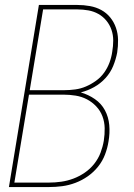

<svg xmlns="http://www.w3.org/2000/svg" viewBox="-20 -755 540 775"><path d="M16 0 137 -735H292Q318 -735 343 -730.5Q368 -726 389 -714.5Q410 -703 425 -684.5Q440 -666 448 -643Q456 -620 456.5 -594.5Q457 -569 453 -543Q448 -516 437 -489Q426 -462 406 -440Q386 -418 360 -403.5Q334 -389 306 -382Q337 -373 363 -355Q389 -337 403.5 -310Q418 -283 421 -250.5Q424 -218 418 -184Q414 -158 404 -131.5Q394 -105 376 -82.5Q358 -60 334.5 -43.5Q311 -27 284.5 -17Q258 -7 231 -3.5Q204 0 178 0ZM100 -391H240Q261 -391 283.5 -394Q306 -397 327 -406Q348 -415 367.5 -429Q387 -443 400.5 -462Q414 -481 422 -502.5Q430 -524 433 -546Q437 -569 437 -591.5Q437 -614 430 -634.5Q423 -655 409.5 -671.5Q396 -688 377.5 -698.5Q359 -709 337 -713Q315 -717 292 -717H154ZM38 -18H178Q202 -18 227 -21.5Q252 -25 276 -34Q300 -43 322 -58Q344 -73 360.5 -94Q377 -115 386 -139Q395 -163 399 -187Q403 -213 402.5 -238Q402 -263 393.5 -285.5Q385 -308 368.5 -325.5Q352 -343 331 -354Q310 -365 285.5 -369Q261 -373 235 -373H97Z"/></svg>

Font: Iosevka SS04 Thin
Style: Italic
Weight: 100
Italic angle: -9°
Monospace: yes
Designer: Belleve Invis
Foundry: Belleve Invis
Version: Version 19.0.0; ttfautohint (v1.8.4)